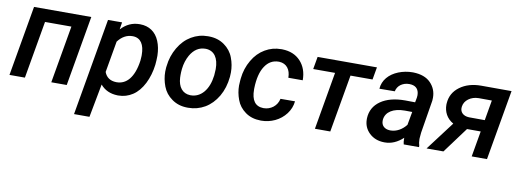

<svg xmlns="http://www.w3.org/2000/svg" viewBox="-59 -880 3850 1424"><g transform="rotate(10 1866.0 -167.5)"><path d="M535.2 -528.3H104L12.2 0H128.4L203.6 -432.6H402.3L327.1 0H443.4Z M1064.5 -262.2C1066.9 -286.6 1067.9 -307.6 1067.9 -326.2C1067.9 -328.6 1067.9 -330.6 1067.9 -333C1066.9 -372.1 1060.1 -407.7 1046.9 -439.5C1020.5 -503.4 969.2 -537.6 902.3 -538.1C900.9 -538.1 898.9 -538.1 897.5 -538.1C843.8 -538.1 797.4 -516.6 758.3 -474.1L767.1 -528.8L661.1 -528.3L534.2 203.1H650.4L697.8 -48.3C729.5 -10.7 772.5 8.8 827.6 10.3C829.6 10.3 831.1 10.3 833 10.3C872.1 10.3 908.2 -0.5 940.9 -22C973.6 -43.5 1000.5 -75.7 1022.5 -118.7C1043.9 -161.6 1058.1 -209.5 1064.5 -262.2ZM950.2 -272.5C932.1 -143.6 877.4 -84.5 803.7 -84.5C802.7 -84.5 801.3 -84.5 800.3 -84.5C755.4 -85.9 725.6 -106 710.9 -145.5L752 -381.3C782.7 -421.4 819.3 -441.4 861.3 -441.4C862.8 -441.4 863.8 -441.4 865.2 -441.4C924.3 -439.9 952.6 -392.6 952.6 -315.9C952.6 -313.5 952.6 -310.5 952.6 -308.1Z M1147 -255.9C1146 -245.1 1145.5 -234.9 1145.5 -224.6C1145.5 -188 1152.3 -151.4 1166 -115.2C1179.7 -79.1 1203.1 -49.3 1235.8 -26.4C1268.6 -2.9 1307.1 9.3 1352.1 9.8C1354.5 9.8 1356.9 9.8 1359.9 9.8C1404.8 9.8 1446.3 -1.5 1484.4 -23.4C1522.5 -45.9 1554.2 -78.6 1579.6 -121.6C1604.5 -164.6 1619.6 -213.9 1625 -270C1626 -281.7 1626.5 -293 1626.5 -303.7C1626.5 -340.3 1620.1 -377 1606.4 -412.6C1593.3 -448.7 1569.8 -478.5 1537.1 -502C1504.4 -525.4 1465.3 -537.6 1419.9 -538.1C1417.5 -538.1 1415 -538.1 1412.6 -538.1C1367.7 -538.1 1326.7 -526.9 1288.6 -504.4C1250.5 -481.9 1219.2 -449.7 1194.3 -407.2C1169.4 -364.7 1153.8 -317.9 1148.4 -266.1ZM1262.2 -199.2C1261.7 -205.1 1261.7 -211.4 1261.7 -218.3C1261.7 -231.9 1262.2 -248 1264.2 -266.1C1268.6 -305.7 1279.8 -340.3 1296.9 -370.6C1324.7 -418.9 1362.8 -443.4 1410.2 -443.4C1411.6 -443.4 1412.6 -443.4 1414.1 -443.4C1477.1 -440.9 1511.2 -391.1 1511.2 -307.6L1508.3 -259.8C1501.5 -205.1 1484.9 -162.1 1458.5 -130.9C1432.1 -100.1 1399.4 -84.5 1361.3 -84.5C1360.4 -84.5 1358.9 -84.5 1357.9 -84.5C1299.3 -86.4 1265.6 -130.9 1262.2 -199.2Z M1908.2 -84.5C1847.7 -85.9 1817.4 -127 1817.4 -208.5C1817.4 -211.9 1817.4 -214.8 1817.4 -217.8C1819.3 -290 1833 -345.7 1858.9 -384.8C1884.3 -423.8 1918.9 -443.4 1961.9 -443.4C1963.4 -443.4 1964.8 -443.4 1966.3 -443.4C2022.5 -440.9 2052.7 -398.9 2052.7 -338.4H2161.1C2161.1 -397 2144 -444.8 2109.9 -481.4C2075.7 -518.1 2029.8 -536.6 1972.7 -538.1C1970.2 -538.1 1967.8 -538.1 1964.8 -538.1C1920.9 -538.1 1880.4 -527.3 1843.3 -505.4C1805.7 -483.4 1774.9 -452.1 1751 -410.6C1726.6 -369.1 1711.4 -322.8 1706.1 -271.5L1704.6 -254.4C1703.6 -242.2 1702.6 -230 1702.6 -218.3C1702.6 -182.6 1709 -147.5 1722.2 -112.3C1734.9 -77.1 1757.3 -48.3 1789.1 -25.4C1820.8 -2.4 1859.4 9.3 1904.8 9.8C1906.7 9.8 1909.2 9.8 1911.1 9.8C1945.8 9.8 1979.5 2 2012.2 -13.2C2044.9 -28.8 2072.3 -50.8 2094.2 -79.6C2115.7 -108.4 2128.4 -140.1 2131.8 -174.8L2022.5 -174.3C2016.6 -147.5 2003.4 -125.5 1982.4 -108.9C1961.4 -92.8 1937.5 -84.5 1911.1 -84.5C1910.2 -84.5 1909.2 -84.5 1908.2 -84.5Z M2686.5 -528.3H2239.7L2223.1 -434.1H2387.7L2312.5 0H2428.2L2503.9 -434.1H2669.9Z M3096.2 0 3096.7 -8.8C3091.8 -24.4 3089.4 -40.5 3089.4 -56.6C3089.4 -59.6 3089.4 -62 3089.4 -64.9L3093.3 -108.9L3133.8 -356.4C3134.8 -364.3 3134.8 -371.6 3134.8 -378.9C3134.8 -421.9 3120.1 -459 3090.3 -489.7C3060.5 -520.5 3016.6 -536.6 2959 -538.1C2957 -538.1 2955.6 -538.1 2953.6 -538.1C2917.5 -538.1 2882.3 -531.2 2848.6 -518.1C2780.8 -491.2 2736.3 -440.4 2731.9 -375.5L2847.7 -376.5C2852.1 -398.4 2863.3 -416 2881.3 -429.2C2899.9 -441.9 2920.4 -448.2 2943.8 -448.2C2944.8 -448.2 2946.3 -448.2 2947.3 -448.2C2987.3 -447.3 3010.7 -429.2 3017.1 -394C3018.1 -388.7 3018.6 -382.8 3018.6 -377C3018.6 -371.1 3018.1 -364.7 3017.1 -358.4L3010.3 -322.3L2935.1 -323.2C2858.4 -323.2 2796.9 -307.1 2751.5 -275.4C2706.1 -243.7 2681.6 -199.7 2679.2 -144C2679.2 -141.1 2679.2 -138.7 2679.2 -136.2C2679.2 -95.2 2693.8 -61 2722.7 -33.2C2752 -5.4 2789.6 9.3 2835.4 9.8C2836.9 9.8 2838.4 9.8 2840.3 9.8C2888.7 9.8 2934.1 -9.8 2976.6 -49.3C2976.6 -46.4 2976.6 -43.9 2976.6 -41C2976.6 -24.9 2978 -11.2 2981.4 0ZM2862.3 -85C2819.3 -86.4 2796.9 -111.8 2796.9 -145C2796.9 -148.9 2796.9 -152.3 2797.4 -156.2C2804.7 -213.4 2858.9 -248.5 2946.3 -248.5L3001.5 -248L2983.4 -147.9C2954.1 -110.4 2912.1 -85 2866.2 -85C2864.7 -85 2863.8 -85 2862.3 -85Z M3472.2 -528.8C3408.2 -528.8 3354.5 -513.2 3311.5 -481.4C3268.6 -449.7 3245.6 -407.7 3242.2 -355.5C3242.2 -352.1 3241.7 -348.6 3241.7 -345.2C3241.7 -293.9 3264.2 -245.1 3316.4 -215.8L3153.3 0H3280.3L3423.8 -193.8H3526.9L3493.2 0H3608.4L3700.2 -528.3ZM3357.4 -352.5C3360.8 -375.5 3372.6 -395 3393.6 -410.6C3414.1 -425.8 3439.5 -434.1 3469.2 -434.6L3568.4 -434.1L3542 -281.7L3423.3 -282.2C3378.9 -283.7 3356.4 -309.6 3356.4 -339.4C3356.4 -343.8 3356.4 -348.1 3357.4 -352.5Z"/></g></svg>

Font: Roboto Medium
Style: Italic
Weight: 500
Italic angle: -12°
Designer: Google
Version: Version 2.137; 2017